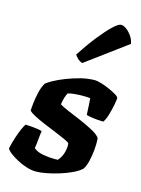

<svg xmlns="http://www.w3.org/2000/svg" viewBox="-133 -859 681 927"><g transform="rotate(15 207.0 -395.5)"><path d="M139 0Q118 0 92.5 -8Q67 -16 44 -28.5Q21 -41 5 -53.5Q-11 -66 -14 -75Q-8 -103 1 -130.5Q10 -158 19 -178.5Q28 -199 34 -206Q42 -206 60.5 -204.5Q79 -203 96 -200.5Q113 -198 117 -195Q114 -182 112 -156.5Q110 -131 106 -108Q123 -93 152.5 -87.5Q182 -82 206 -82Q211 -82 216.5 -82Q222 -82 227 -82Q234 -88 240.5 -99Q247 -110 251 -123Q255 -136 256.5 -149Q258 -162 256 -172Q253 -177 232.5 -186.5Q212 -196 182.5 -208Q153 -220 123 -232.5Q93 -245 70 -257Q47 -269 40 -278Q40 -290 43 -316.5Q46 -343 53 -372.5Q60 -402 72 -421Q81 -429 104.5 -442Q128 -455 161 -468Q194 -481 231 -490.5Q268 -500 303 -500Q313 -500 333.5 -494Q354 -488 375.5 -478.5Q397 -469 412.5 -459.5Q428 -450 428 -444Q428 -435 423 -409Q418 -383 410 -356.5Q402 -330 392 -317Q382 -317 363 -318.5Q344 -320 327 -323Q310 -326 307 -328Q306 -344 305.5 -354Q305 -364 304.5 -376Q304 -388 302 -410Q294 -411 284 -411.5Q274 -412 266 -412Q246 -412 224 -410Q202 -408 191 -404Q184 -391 180.5 -379.5Q177 -368 173 -345Q186 -336 217.5 -323Q249 -310 285 -294.5Q321 -279 350 -263Q379 -247 387 -232Q389 -204 386 -173.5Q383 -143 376.5 -116Q370 -89 359 -73Q343 -58 315.5 -45Q288 -32 256 -22Q224 -12 193 -6Q162 0 139 0ZM221 -564Q207 -568 196.5 -578.5Q186 -589 182 -596Q219 -653 254 -697Q289 -741 315.5 -766Q342 -791 355 -791Q368 -791 383 -779.5Q398 -768 410 -750Q422 -732 424 -714Z"/></g></svg>

Font: Texturina Medium 12pt Black
Style: Italic
Weight: 900
Italic angle: -11°
Version: Version 1.002